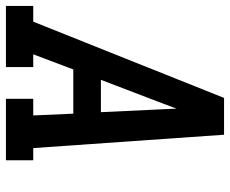

<svg xmlns="http://www.w3.org/2000/svg" viewBox="-91 -691 775 647"><g transform="rotate(90 296.5 -367.5)"><path d="M-7 0V-92H46L303 -735H427L472 -92H513V0H306V-92H362L356 -227H207L156 -92H199V0ZM242 -320H351L343 -490Q342 -511 341 -532Q340 -553 339 -575Q331 -553 323 -532Q315 -511 307 -490Z"/></g></svg>

Font: Iosevka Etoile SmBdObl
Style: Regular
Weight: 600
Italic angle: -9°
Designer: Belleve Invis
Foundry: Belleve Invis
Version: Version 15.5.2; ttfautohint (v1.8.4)